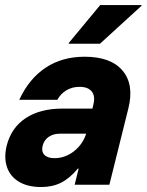

<svg xmlns="http://www.w3.org/2000/svg" viewBox="-20 -736 584 765"><path d="M144.2 9.2Q90.8 9.2 55.8 -11.7Q20.8 -32.5 7.9 -70Q-5 -107.5 6.7 -155.8Q25 -227.5 82.5 -265.4Q140 -303.3 228.3 -303.3H348.3L352.5 -321.7Q360 -353.3 345.4 -371.7Q330.8 -390 296.7 -390Q267.5 -390 244.6 -376.2Q221.7 -362.5 208.3 -338.3H56.7Q95.8 -422.5 161.7 -466.2Q227.5 -510 317.5 -510Q421.7 -510 468.3 -454.6Q515 -399.2 491.7 -305L415.8 0H277.5L293.3 -64.2H290Q258.3 -25.8 223.8 -8.3Q189.2 9.2 144.2 9.2ZM197.5 -105.8Q225 -105.8 250 -117.9Q275 -130 294.2 -151.7Q313.3 -173.3 322.5 -200.8L323.3 -203.3H218.3Q192.5 -203.3 174.2 -190.8Q155.8 -178.3 150 -155.8Q144.2 -132.5 156.7 -119.2Q169.2 -105.8 197.5 -105.8ZM253.3 -561.7 254.2 -565 379.2 -715.8H544.2L543.3 -712.5L378.3 -561.7Z"/></svg>

Font: Funnel Sans Light ExtraBold
Style: Italic
Weight: 800
Italic angle: -14.036°
Version: Version 1.000